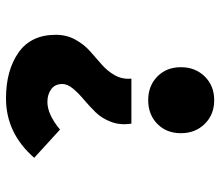

<svg xmlns="http://www.w3.org/2000/svg" viewBox="-67 -655 734 640"><g transform="rotate(-90 300.0 -335.0)"><path d="M208 -264Q202 -300 213.5 -331Q225 -362 245.5 -383Q266 -404 287.5 -422Q309 -440 324.5 -458.5Q340 -477 340 -494Q340 -519 322.5 -531.5Q305 -544 280 -544Q239 -544 188 -502L94 -588Q176 -682 292 -682Q385 -682 444.5 -640.5Q504 -599 504 -516Q504 -480 488 -451Q472 -422 449.5 -402Q427 -382 405 -363Q383 -344 369 -319Q355 -294 358 -264ZM365 -19.5Q334 12 286 12Q238 12 207 -19.5Q176 -51 176 -99Q176 -147 207 -177.5Q238 -208 286 -208Q334 -208 365 -177.5Q396 -147 396 -99Q396 -51 365 -19.5Z"/></g></svg>

Font: TypoPRO Source Code Pro
Style: Regular
Weight: 900
Monospace: yes
Designer: Paul D. Hunt, Teo Tuominen
Foundry: Adobe Systems Incorporated
Version: Version 2.010;PS 1.0;hotconv 1.0.84;makeotf.lib2.5.63406